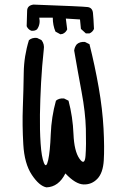

<svg xmlns="http://www.w3.org/2000/svg" viewBox="-20 -809 540 833"><path d="M181.6 3.9Q150.4 -2 118.2 -50.3Q85.9 -98.6 81.1 -182.6Q76.2 -266.6 79.1 -343.8Q82 -420.9 83 -493.2Q84 -565.4 105.5 -634.8Q119.1 -646.5 140.6 -644.5L160.2 -634.8Q173.8 -617.2 169.9 -593.8Q162.1 -522.5 158.2 -450.2Q154.3 -377.9 153.3 -311.5Q152.3 -245.1 156.2 -186.5Q160.2 -127.9 170.4 -102.5Q180.7 -77.1 189 -114.3Q197.3 -151.4 200.2 -226.6Q203.1 -301.8 222.7 -372.1Q236.3 -383.8 257.8 -381.8L277.3 -372.1Q295.9 -301.8 298.8 -227.5Q301.8 -153.3 324.7 -120.6Q347.7 -87.9 351.1 -133.3Q354.5 -178.7 352.5 -250Q350.6 -321.3 334 -410.2Q317.4 -499 301.8 -589.8Q303.7 -605.5 313.5 -617.2Q327.1 -628.9 348.6 -627L368.2 -617.2Q391.6 -524.4 408.2 -429.7Q424.8 -335 429.2 -251Q433.6 -167 430.2 -112.8Q426.8 -58.6 402.3 -33.2Q377.9 -7.8 342.8 -8.8Q307.6 -9.8 263.7 -56.6Q234.4 2 181.6 3.9ZM242.2 -660.2 220.7 -671.9Q209 -699.2 209 -732.4H150.4Q156.2 -703.1 140.6 -681.6Q130.9 -673.8 115.2 -675.8Q101.6 -681.6 95.7 -695.3L97.7 -761.7Q97.7 -785.2 125 -789.1Q340.8 -781.2 360.8 -778.3Q380.9 -775.4 383.3 -752.9Q385.7 -730.5 387.7 -683.6Q381.8 -669.9 368.2 -664.1H352.5L331.1 -683.6L327.1 -724.6L265.6 -728.5L271.5 -681.6Q265.6 -668 252 -662.1Z"/></svg>

Font: JasonHandwriting2
Style: Regular
Weight: 400
Version: Version 1.05.10